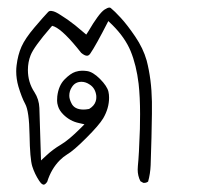

<svg xmlns="http://www.w3.org/2000/svg" viewBox="-20 -325 540 514"><path d="M217.8 -33.2Q209.5 -31.7 203.6 -31.7Q178.7 -31.7 170.9 -49.3Q165.5 -60.1 165.5 -68.8Q165.5 -81.5 172.4 -91.8Q181.2 -106 198.2 -106Q209.5 -106 220.2 -98.6Q235.4 -88.9 237.8 -68.4Q237.8 -66.4 237.8 -62.5Q237.8 -58.6 235.8 -52.7Q231.9 -41.5 219.2 -33.7ZM386.7 -52.7Q385.7 -112.8 372.6 -163.1Q363.3 -195.8 342 -227.1Q320.8 -258.3 303.5 -277.1Q286.1 -295.9 276.9 -303.2Q275.4 -304.7 272.9 -304.7Q268.1 -304.7 259.8 -299.3Q244.6 -289.1 216.3 -240.7L210.9 -232.4Q191.9 -248.5 181.2 -257.3Q160.2 -273.9 143.1 -284.2Q127.9 -294.4 119.6 -295.4Q117.7 -295.9 116.2 -295.9Q111.8 -295.9 109.4 -293.5Q97.2 -280.8 72.3 -251.5Q47.4 -222.2 37.6 -200.2Q27.8 -178.2 24.4 -149.9Q23.4 -142.1 23.4 -134.3Q23.4 -113.8 29.3 -93.3Q38.1 -64 47.4 -46.9Q58.1 -27.8 59.1 36.1Q60.1 100.1 66.4 120.4Q72.8 140.6 85 159.2L89.8 165.5Q94.2 169.4 96.7 169.4Q101.1 169.4 106.4 161.6Q117.2 127 140.1 104Q149.4 94.7 159.7 88.4Q176.8 78.6 210.9 44.4Q245.1 10.3 256.3 -8.3Q272 -35.2 272 -63.5Q272 -72.3 270.3 -79.6Q268.6 -86.9 262.9 -95.5Q257.3 -104 247.6 -113.8Q228.5 -132.8 212.9 -134.8Q207 -135.7 199.2 -135.7Q191.4 -135.7 182.1 -132.8Q168.5 -128.4 152.6 -112.1Q136.7 -95.7 133.3 -66.9Q132.8 -62 132.8 -55.4Q132.8 -48.8 135.3 -41Q138.7 -29.3 149.4 -18.6Q167.5 -0.5 191.4 4.4L206.1 7.8L195.3 18.6Q164.1 49.8 142.6 62.5Q121.1 75.2 103.5 91.8L89.8 104.5Q86.4 -13.2 85.4 -36.1Q84.5 -59.1 72.3 -78.1Q54.7 -104.5 54.7 -137.7Q54.7 -158.7 62 -177.2Q70.8 -199.7 115.7 -251.5L119.6 -255.9L125.5 -253.9Q150.4 -243.2 197.3 -183.6Q206.5 -175.8 212.9 -175.8Q217.8 -175.8 221.7 -181.6Q236.3 -202.6 270 -268.6Q279.8 -259.3 281.2 -257.8Q314.5 -224.6 329.6 -188.5Q345.2 -150.4 351.1 -100.6Q355 -65.4 355 -19.5Q355 -0.5 354.5 20.5Q352.1 91.3 349.1 119.1Q348.6 124 348.6 128.9Q348.6 146 356 160.2L363.8 164.6Q364.3 164.6 366.2 164.6Q371.6 164.6 376.5 161.1Q382.3 140.6 383.3 117.2Q384.3 91.3 385.5 43Q386.7 -5.4 386.7 -20.3Q386.7 -35.2 386.7 -52.7Z"/></svg>

Font: NaikaiFont
Style: Light
Weight: 300
Version: Version 1.89